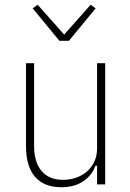

<svg xmlns="http://www.w3.org/2000/svg" viewBox="-20 -773 544 805"><path d="M387 -78H380Q366 -38 329 -13Q292 12 237 12Q165 12 127 -31.5Q89 -75 89 -160V-508H123V-161Q123 -94 154 -56.5Q185 -19 245 -19Q273 -19 299 -28Q325 -37 344.5 -54Q364 -71 375.5 -95.5Q387 -120 387 -151V-508H421V0H387ZM229 -602 117 -738 138 -753 249 -628 360 -753 381 -738 269 -602Z"/></svg>

Font: IBM Plex Sans Condensed ExtraLight
Style: Regular
Weight: 200
Width: 3
Designer: Mike Abbink, Paul van der Laan, Pieter van Rosmalen
Foundry: Bold Monday
Version: Version 1.3